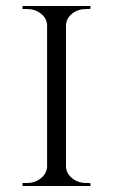

<svg xmlns="http://www.w3.org/2000/svg" viewBox="-20 -620 376 640"><path d="M200 -600V0H137V-600ZM140 -64V0H55V-10Q55 -10 62 -10Q69 -10 69 -10Q97 -10 116.5 -26Q136 -42 137 -64ZM197 -64H200Q201 -42 220.5 -26Q240 -10 268 -10Q268 -10 274.5 -10Q281 -10 281 -10L282 0H197ZM197 -536V-600H282L281 -590Q281 -590 274.5 -590Q268 -590 268 -590Q240 -590 220.5 -574.5Q201 -559 200 -536ZM140 -536H137Q136 -559 116.5 -574.5Q97 -590 69 -590Q68 -590 61.5 -590Q55 -590 55 -590V-600H140Z"/></svg>

Font: Cinzel
Style: Regular
Weight: 400
Designer: Natanael Gama
Version: Version 2.000